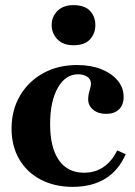

<svg xmlns="http://www.w3.org/2000/svg" viewBox="-20 -713 525 747"><path d="M263 14Q192 14 138 -14.5Q84 -43 54.5 -94Q25 -145 25 -213Q25 -285 58 -341Q91 -397 148.5 -428.5Q206 -460 280 -460Q333 -460 373.5 -444Q414 -428 437.5 -400Q461 -372 461 -336Q461 -305 443 -287.5Q425 -270 393 -270Q362 -270 342.5 -286Q323 -302 323 -327Q323 -333 324 -341Q325 -349 329 -362Q332 -373 333 -378Q334 -383 334 -387Q334 -404 320 -414Q306 -424 284 -424Q235 -424 205 -371.5Q175 -319 175 -230Q175 -139 209 -90Q243 -41 307 -41Q350 -41 382.5 -63Q415 -85 436 -128L469 -113Q441 -49 389 -17.5Q337 14 263 14ZM265.6 -537Q226 -537 203.5 -560Q181 -583 181 -616Q181 -648 203.5 -670.5Q226 -693 265.6 -693Q309.8 -693 330.4 -670.5Q351 -648 351 -616Q351 -583 330.4 -560Q309.8 -537 265.6 -537Z"/></svg>

Font: Baskervville SC
Style: Regular
Weight: 400
Designer: Alexis Faudot, Rémi Forte, Morgane Pierson, Rafael Ribas, Tanguy Vanlaeys, Rosalie Wagner, Thomas Huot-Marchand
Foundry: ANRT
Version: Version 1.100